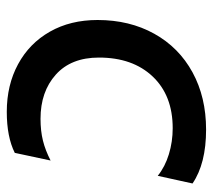

<svg xmlns="http://www.w3.org/2000/svg" viewBox="-50 -550 613 552"><g transform="rotate(90 256.0 -273.5)"><path d="M37 -248Q37 -340 76.5 -411Q116 -482 187.5 -521Q259 -560 352 -560Q450 -560 507 -521L485 -421Q459 -442 423 -453Q387 -464 348 -464Q254 -464 199.5 -406.5Q145 -349 145 -252Q145 -172 194 -128Q243 -84 321 -84Q356 -84 384 -91Q412 -98 441 -113L419 -10Q373 13 301 13Q224 13 164 -19.5Q104 -52 70.5 -111Q37 -170 37 -248Z"/></g></svg>

Font: Application Medium
Style: Italic
Weight: 500
Italic angle: -12°
Designer: Wei Huang
Foundry: Wei Huang
Version: Version 0.012